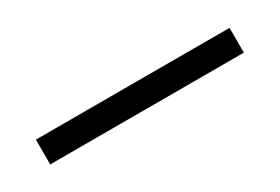

<svg xmlns="http://www.w3.org/2000/svg" viewBox="-9 -117 470 322"><g transform="rotate(-30 226.0 44.0)"><path d="M413 20V68H38V20Z"/></g></svg>

Font: Pathway Extreme 8pt Thin 12pt SemiBold
Style: Regular
Weight: 600
Version: Version 1.001;gftools[0.9.26]